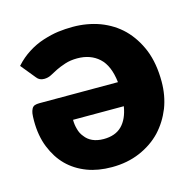

<svg xmlns="http://www.w3.org/2000/svg" viewBox="-84 -611 708 704"><g transform="rotate(-15 269.5 -259.0)"><path d="M356.9 -196.8H164.1Q164.1 -178.2 168.9 -161.6Q173.3 -143.6 184.6 -130.4Q195.3 -115.7 212.4 -107.9Q230.5 -99.6 254.9 -99.6Q299.3 -99.6 324.2 -124.5Q349.1 -149.4 356.9 -196.8ZM73.2 -382.3 27.8 -438Q51.3 -464.4 80.1 -482.4Q106.9 -499.5 137.2 -509.3Q169.4 -519.5 195.3 -522.9Q222.7 -526.4 251 -526.4Q305.2 -526.4 353.5 -508.8Q402.3 -490.2 437 -456.1Q472.7 -420.4 493.7 -369.1Q514.2 -317.4 514.2 -248.5Q514.2 -195.3 496.6 -149.4Q478 -103 445.3 -67.9Q412.1 -33.2 364.3 -12.7Q316.4 7.8 257.8 7.8Q205.1 7.8 164.1 -7.8Q120.6 -24.4 90.3 -54.7Q60.5 -84.5 42.5 -129.4Q24.9 -173.3 24.9 -230Q24.9 -247.1 26.4 -258.3Q27.8 -267.6 32.2 -275.9Q36.1 -282.7 43 -285.2Q50.3 -287.6 60.1 -287.6H358.9Q351.6 -352.1 319.3 -381.3Q287.1 -410.6 236.8 -410.6Q210.9 -410.6 190.4 -403.8Q168.5 -396.5 155.8 -390.1Q152.8 -388.7 127.9 -375.5Q115.7 -369.1 101.1 -369.1Q83 -369.1 73.2 -382.3Z"/></g></svg>

Font: Lato-ExtraBold
Style: Regular
Weight: 500
Designer: Lukasz Dziedzic with Adam Twardoch and Botio Nikoltchev
Foundry: tyPoland Lukasz Dziedzic
Version: ""